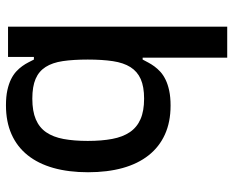

<svg xmlns="http://www.w3.org/2000/svg" viewBox="-90 -503 797 657"><g transform="rotate(-90 308.5 -174.5)"><path d="M276.6 -552.6Q306.5 -552.6 328.3 -547.8Q350.1 -543 365.9 -535.2Q381.7 -527.3 392.4 -517.4Q403.1 -507.5 410.7 -496.8Q418.3 -486.2 423.5 -475.9Q428.6 -465.6 433.2 -457H442.1V-545.5H545.8V204.5H439.6V-84.9H433.2Q428.6 -76.3 423.1 -65.9Q417.6 -55.4 409.8 -44.7Q402 -34.1 391.2 -24.1Q380.3 -14.2 364.3 -6.4Q348.4 1.4 326.7 6Q305 10.7 275.6 10.7Q219.5 10.7 176.8 -8.7Q134.2 -28.1 105.5 -64.5Q76.7 -100.9 62.1 -153.2Q47.6 -205.6 47.6 -271.7Q47.6 -338.1 62.3 -390.3Q77.1 -442.5 106 -478.5Q134.9 -514.6 177.7 -533.6Q220.5 -552.6 276.6 -552.6ZM154.8 -272.7Q154.8 -225.1 161.6 -189.1Q168.3 -153.1 184.8 -128.7Q201.3 -104.4 229.2 -92.2Q257.1 -79.9 299.4 -79.9Q340.2 -79.9 366.3 -91.4Q392.4 -103 407.3 -126.6Q422.2 -150.2 427.7 -186.6Q433.2 -223 433.2 -272.7Q433.2 -322.1 427.9 -358Q422.6 -393.8 407.8 -416.9Q393.1 -440 367 -451.2Q340.9 -462.4 299.4 -462.4Q256.7 -462.4 228.7 -450.5Q200.6 -438.6 184.3 -414.8Q168 -391 161.4 -355.5Q154.8 -320 154.8 -272.7Z"/></g></svg>

Font: Cannonade Med
Style: Regular
Weight: 500
Designer: Rasmus Andersson
Foundry: rsms
Version: Version 3.012;git-f93a4a705